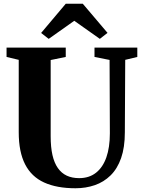

<svg xmlns="http://www.w3.org/2000/svg" viewBox="-20 -997 762 1025"><path d="M383 8Q283 8 215.5 -22.8Q148 -53.5 114 -119.8Q80 -186 80 -291V-677.5L15 -693V-743H331V-693L250.5 -676.5V-269.5Q250.5 -211.5 260 -169.5Q269.5 -127.5 288.8 -100Q308 -72.5 336.5 -59.2Q365 -46 402.5 -46Q456 -46 492.5 -74.8Q529 -103.5 547.8 -157Q566.5 -210.5 566.5 -285L565 -677L484.5 -693V-743H713V-693L648.5 -677.5L646.5 -291Q646.5 -210 626.5 -153Q606.5 -96 570.2 -60.5Q534 -25 486 -8.5Q438 8 383 8ZM240 -789.5 199.5 -821 331 -977H422L554 -821.5L513 -789.5L376.5 -886Z"/></svg>

Font: Merriweather 60pt ExtraBold
Style: Regular
Weight: 800
Version: Version 2.100